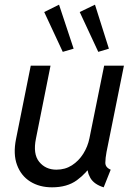

<svg xmlns="http://www.w3.org/2000/svg" viewBox="-20 -801 581 829"><path d="M204.6 7.8Q150.4 7.8 110.6 -17.1Q70.8 -42 53.5 -88.9Q36.1 -135.7 49.3 -201.2L112.8 -517.6H198.2L135.3 -203.1Q121.6 -136.2 149.2 -102.3Q176.8 -68.4 223.6 -68.4Q261.2 -68.4 290.5 -87.2Q319.8 -106 339.4 -137Q358.9 -168 366.2 -204.1L429.7 -517.6H515.1L439.9 -144.5Q435.1 -119.1 434.8 -98.6Q434.6 -78.1 458 -68.4L427.7 7.8Q386.2 -4.9 370.1 -32.7Q354 -60.5 359.9 -88.9L393.6 -64.5H331.5L380.4 -96.7Q354 -53.7 312 -22.9Q270 7.8 204.6 7.8ZM251 -577.1 170.9 -749 234.9 -780.8 297.9 -590.8ZM404.3 -577.1 324.2 -749 390.1 -780.8 450.2 -590.8Z"/></svg>

Font: Reddit Sans
Style: Italic
Weight: 400
Italic angle: -11.25°
Designer: Stephen Hutchings
Version: Version 1.013